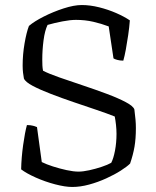

<svg xmlns="http://www.w3.org/2000/svg" viewBox="-20 -743 618 763"><path d="M267 0Q239 0 199 -10.5Q159 -21 122 -37.5Q85 -54 64 -70Q65 -117 72 -167Q79 -217 87 -246Q102 -246 112.5 -243Q123 -240 127 -238L146 -99Q164 -90 190.5 -81.5Q217 -73 244.5 -67Q272 -61 292 -61Q310 -61 335 -66.5Q360 -72 384 -80Q408 -88 422 -96Q431 -113 437 -144.5Q443 -176 443 -211Q443 -228 441 -246.5Q439 -265 436 -280Q406 -292 363 -306.5Q320 -321 273 -337Q226 -353 183 -369.5Q140 -386 110.5 -401.5Q81 -417 75 -431Q73 -442 71.5 -454.5Q70 -467 70 -483Q70 -526 77.5 -570Q85 -614 95 -640Q116 -658 153.5 -677Q191 -696 232.5 -709.5Q274 -723 305 -723Q338 -723 374 -714Q410 -705 442 -691Q474 -677 496 -662Q494 -635 489.5 -604Q485 -573 480 -546Q475 -519 470 -502Q457 -502 446 -505Q435 -508 431 -511L412 -638Q383 -649 350.5 -656.5Q318 -664 282 -664Q259 -664 228 -658Q197 -652 169 -644Q158 -621 153 -582.5Q148 -544 148 -506Q148 -493 148.5 -482.5Q149 -472 151 -462Q174 -450 217 -435Q260 -420 309.5 -403.5Q359 -387 404.5 -370Q450 -353 480 -337Q510 -321 514 -308Q517 -284 518.5 -267.5Q520 -251 520 -234Q520 -192 514.5 -160Q509 -128 497 -93Q485 -81 460 -65Q435 -49 402 -34Q369 -19 334 -9.5Q299 0 267 0Z"/></svg>

Font: Texturina 72pt Light
Style: Regular
Weight: 300
Designer: Guillermo Torres Carreño
Foundry: Omnibus-Type
Version: Version 1.002; ttfautohint (v1.8.3)